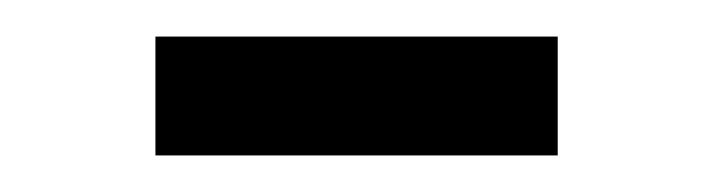

<svg xmlns="http://www.w3.org/2000/svg" viewBox="-20 -348 390 105"><path d="M285 -263H65V-328H285Z"/></svg>

Font: RopaSansRegular
Style: Regular
Weight: 400
Designer: Botio Nikoltchev
Foundry: Botjo Nikoltchev
Version: Version 1.002